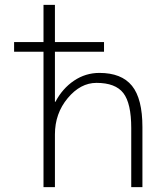

<svg xmlns="http://www.w3.org/2000/svg" viewBox="-20 -770 678 790"><path d="M38 -557V-597H159V-750H206V-597H408V-557H206V-351H208Q237 -406 284.5 -438Q332 -470 389 -470Q480 -470 523 -417Q566 -364 566 -247V0H520V-243Q520 -345 487.5 -387Q455 -429 377 -429Q311 -429 258.5 -366Q206 -303 206 -217V0H159V-557Z"/></svg>

Font: Mplus 1p Light
Style: Regular
Weight: 300
Version: Version 1.061